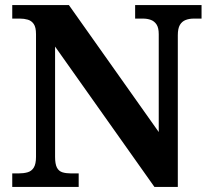

<svg xmlns="http://www.w3.org/2000/svg" viewBox="-20 -734 828 754"><path d="M28.1 0V-53H52.7Q72.8 -53 88.4 -57.4Q104 -61.9 112.7 -75.9Q121.4 -90 121.4 -118.1V-599.9Q121.4 -627 112.5 -639.8Q103.6 -652.6 89.2 -656.8Q74.7 -661 58 -661H28.1V-714H250.6L603.4 -215.5V-599.9Q603.4 -624.7 594.8 -637.8Q586.2 -650.8 572.3 -655.9Q558.4 -661 541.1 -661H510.7V-714H771.5V-661H741.1Q723.2 -661 708.8 -655.4Q694.5 -649.8 686.4 -636Q678.3 -622.1 678.3 -595.9V0H586.4L196.3 -551.1V-118.1Q196.3 -90 203.5 -75.9Q210.8 -61.9 225.1 -57.4Q239.5 -53 258.6 -53H289V0Z"/></svg>

Font: Noto Serif Hebrew
Style: Regular
Weight: 400
Designer: Monotype Design Team
Foundry: Monotype Imaging Inc.
Version: Version 2.003